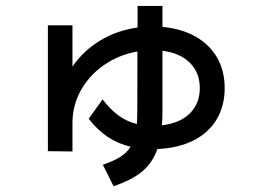

<svg xmlns="http://www.w3.org/2000/svg" viewBox="-20 -604 904 648"><path d="M141.6 -518.6H224.6V-379.4Q262.2 -433.6 318.6 -467.5Q375 -501.5 444.3 -511.2V-584H528.3V-513.2Q592.8 -507.3 640.1 -480.5Q687.5 -453.6 712.9 -409.2Q738.3 -364.7 738.3 -306.6Q738.3 -246.1 710.9 -200.7Q683.6 -155.3 632.3 -129.6Q581.1 -104 511.2 -101.1Q495.1 -54.7 460 -25.4Q424.8 3.9 363.3 24.4L327.1 -47.9Q363.8 -60.5 386.2 -74.7Q408.7 -88.9 420.9 -108.9Q378.4 -118.7 343.8 -141.8Q309.1 -165 279.3 -203.1L326.2 -268.6Q353 -233.9 380.9 -213.6Q408.7 -193.4 441.9 -185.5Q443.4 -206.1 443.4 -231.4L443.8 -430.2Q381.8 -419.4 331.8 -385Q281.7 -350.6 253.2 -299.6Q224.6 -248.5 224.6 -189.5V-92.8L141.6 -93.8ZM654.3 -306.6Q654.3 -358.9 620.8 -392.1Q587.4 -425.3 528.3 -432.6V-231.4Q528.3 -202.1 526.4 -181.2Q586.9 -188 620.6 -221.2Q654.3 -254.4 654.3 -306.6Z"/></svg>

Font: Pretendard GOV Medium
Style: Regular
Weight: 500
Designer: Base glyphs from Inter by Rasmus Andersson; Hangeul glyphs from Noto Sans CJK(Source Han Sans) by Jang Soo-young and Kan
Foundry: Kil Hyung-jin
Version: Version 1.309